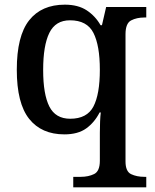

<svg xmlns="http://www.w3.org/2000/svg" viewBox="-20 -566 663 823"><path d="M294 237V192H326Q359 192 383.5 180Q408 168 408 123V43Q408 27 408 3Q408 -21 409 -45Q410 -69 412 -84H407Q385 -41 349.5 -15.5Q314 10 256 10Q158 10 105 -56.5Q52 -123 52 -267Q52 -412 105 -479Q158 -546 258 -546Q315 -546 352 -521.5Q389 -497 411 -458H417L435 -536H607V-491H599Q566 -491 542 -478.5Q518 -466 518 -419V126Q518 169 542 180.5Q566 192 599 192H607V237ZM281 -57Q353 -57 380.5 -109.5Q408 -162 408 -267Q408 -371 380.5 -425Q353 -479 280 -479Q218 -479 191.5 -425Q165 -371 165 -266Q165 -162 191.5 -109.5Q218 -57 281 -57Z"/></svg>

Font: Noto Serif Lao Medium
Style: Regular
Weight: 500
Designer: Monotype Design Team
Foundry: Monotype Imaging Inc.
Version: Version 2.003; ttfautohint (v1.8.4.7-5d5b)